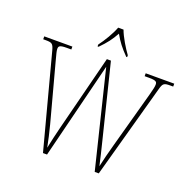

<svg xmlns="http://www.w3.org/2000/svg" viewBox="-157 -1088 1245 1245"><g transform="rotate(20 466.0 -465.5)"><path d="M365 -784V-771H372C417 -817 440 -847 467 -896C495 -847 518 -817 563 -771H569V-784C541 -822 502 -886 486 -931H449C433 -886 394 -822 365 -784ZM98 -646 269 0H297L463 -666L626 0H654L832 -645C844 -690 852 -694 896 -694H915V-714H718V-694H749C799 -694 804 -685 804 -666C804 -652 799 -632 789 -594L683 -208C667 -151 651 -87 642 -45C631 -95 619 -145 603 -209L478 -714H450L317 -190C303 -136 295 -97 283 -42C271 -101 265 -129 249 -191L141 -594C131 -632 125 -653 125 -666C125 -685 130 -694 180 -694H212V-714H18V-694H33C78 -694 86 -690 98 -646Z"/></g></svg>

Font: Noto Serif Devanagari SemiCondensed Thin
Style: Regular
Weight: 100
Width: 4
Designer: Universal Thirst, Indian Type Foundry and the Monotype Design Team
Foundry: Monotype Imaging Inc.
Version: Version 2.004